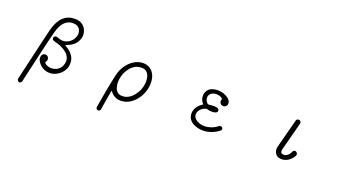

<svg xmlns="http://www.w3.org/2000/svg" viewBox="-67 -1406 4133 2307"><g transform="rotate(20 2000.0 -252.5)"><path d="M220 220Q205 220 197 208Q189 196 191 183Q199 150 212 92.5Q225 35 241.5 -35.5Q258 -106 275 -179.5Q292 -253 307.5 -319.5Q323 -386 335 -435.5Q347 -485 353 -507Q413 -725 587 -725Q646 -725 681 -701Q716 -677 731.5 -642Q747 -607 747 -572Q747 -547 739 -525Q721 -472 683 -441Q645 -410 594 -393Q581 -388 593 -381Q652 -350 685 -305.5Q718 -261 718 -205Q718 -119 649 -59Q620 -34 587 -21.5Q554 -9 521 -9Q475 -9 433.5 -32Q392 -55 365 -100Q352 -120 352 -144Q352 -168 365 -184.5Q378 -201 399 -201Q422 -201 434.5 -186.5Q447 -172 447 -154Q447 -134 434 -120Q428 -114 432 -107Q442 -94 456 -86Q485 -70 521 -70Q550 -70 578.5 -81.5Q607 -93 629 -118.5Q651 -144 659 -185Q662 -199 662 -210Q662 -265 614.5 -308.5Q567 -352 479 -378Q470 -380 458 -383.5Q446 -387 437 -391Q418 -397 418 -418Q418 -433 430.5 -442Q443 -451 456 -447Q461 -446 470.5 -443Q480 -440 494 -435Q505 -431 516.5 -429Q528 -427 539 -427Q586 -427 627.5 -458.5Q669 -490 683 -542Q685 -548 686 -555.5Q687 -563 687 -571Q687 -593 678 -615.5Q669 -638 646 -653Q623 -668 582 -668Q458 -668 410 -491Q403 -467 390.5 -416Q378 -365 362.5 -298.5Q347 -232 330 -159.5Q313 -87 297.5 -18Q282 51 269 107Q256 163 249 196Q242 220 220 220Z M1224 214Q1211 214 1202.5 203.5Q1194 193 1196 180Q1201 153 1208 111Q1215 69 1224 20Q1233 -29 1242 -79Q1251 -129 1260.5 -173Q1270 -217 1277 -248Q1292 -322 1331.5 -380Q1371 -438 1426 -472Q1481 -506 1541 -506Q1592 -506 1629.5 -481Q1667 -456 1687.5 -412Q1708 -368 1708 -310Q1708 -281 1702 -248Q1688 -174 1648.5 -115Q1609 -56 1554.5 -22Q1500 12 1438 12Q1395 12 1361 -6Q1327 -24 1304 -57Q1297 -67 1294 -55Q1288 -23 1280 23Q1272 69 1265 114.5Q1258 160 1253 190Q1252 200 1243.5 207Q1235 214 1224 214ZM1438 -47Q1542 -47 1614 -175Q1629 -202 1638.5 -239Q1648 -276 1648 -313Q1648 -348 1637.5 -378.5Q1627 -409 1604 -428Q1581 -447 1541 -447Q1515 -447 1485.5 -438.5Q1456 -430 1425 -403Q1394 -376 1363 -319Q1350 -294 1341 -258Q1332 -222 1332 -185Q1332 -149 1342.5 -117.5Q1353 -86 1376 -66.5Q1399 -47 1438 -47Z M2358 -22Q2293 -61 2291 -134Q2291 -180 2315.5 -217.5Q2340 -255 2380 -280Q2389 -285 2382 -292Q2347 -330 2347 -384Q2347 -404 2353 -422Q2373 -479 2429 -496Q2460 -506 2496 -506Q2575 -506 2632 -461Q2667 -434 2667 -398Q2667 -385 2661 -373Q2646 -349 2619 -349Q2591 -349 2578 -371Q2570 -384 2570 -397Q2570 -406 2575 -418Q2578 -426 2573 -430Q2541 -456 2496 -456Q2450 -456 2424 -431Q2398 -406 2402 -369Q2406 -348 2415 -332Q2424 -316 2442 -307Q2448 -305 2453 -306Q2471 -308 2485.5 -309.5Q2500 -311 2513 -311Q2550 -311 2566.5 -302Q2583 -293 2583 -274Q2583 -258 2565.5 -248.5Q2548 -239 2516 -239Q2502 -239 2484.5 -241Q2467 -243 2447 -249Q2440 -251 2435 -248Q2395 -237 2369 -207Q2343 -177 2343 -144Q2343 -112 2369 -87Q2392 -66 2423 -55.5Q2454 -45 2488 -45Q2529 -45 2572 -60Q2615 -75 2651 -104Q2660 -112 2673 -112Q2687 -112 2694 -104Q2703 -97 2703 -84Q2703 -73 2694 -65Q2649 -28 2595.5 -8.5Q2542 11 2489 11Q2418 11 2358 -22Z M3497 11Q3444 11 3420.5 -18.5Q3397 -48 3397 -85Q3397 -105 3403 -123L3497 -482Q3499 -493 3508 -499.5Q3517 -506 3528 -506Q3542 -506 3551 -496.5Q3560 -487 3560 -474Q3560 -468 3559 -465L3465 -106Q3462 -94 3462 -83Q3462 -57 3483 -51Q3494 -48 3503 -48Q3555 -48 3590 -122Q3598 -138 3616 -138Q3625 -138 3630 -134Q3649 -123 3649 -102Q3649 -95 3644 -85Q3618 -40 3579 -14.5Q3540 11 3497 11Z"/></g></svg>

Font: Kiwi Maru Light
Style: Regular
Weight: 300
Designer: Hiroki-Chan
Version: Version 1.100